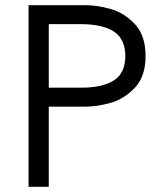

<svg xmlns="http://www.w3.org/2000/svg" viewBox="-20 -720 621 740"><path d="M123 -382H290Q376 -382 419.5 -410.5Q463 -439 463 -504Q463 -569 419.5 -598Q376 -627 290 -627H123V-700H310Q354 -700 406 -685.5Q458 -671 499.5 -627.5Q541 -584 541 -504Q541 -425 499.5 -381.5Q458 -338 406 -323.5Q354 -309 310 -309H123ZM90 -700H168V0H90Z"/></svg>

Font: Uncut Sans VF
Style: Regular
Weight: 400
Designer: Kasper Nordkvist
Foundry: Uncut Type
Version: Version 1.100;FEAKit 1.0